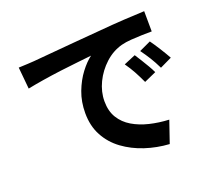

<svg xmlns="http://www.w3.org/2000/svg" viewBox="-131 -919 1262 1138"><g transform="rotate(-20 500.0 -350.0)"><path d="M69 -686Q99 -687 126 -688.5Q153 -690 167 -691Q209 -695 275.5 -700.5Q342 -706 425 -713.5Q508 -721 599 -728Q676 -735 752.5 -739.5Q829 -744 882 -746L883 -618Q856 -618 821 -617Q786 -616 751.5 -613.5Q717 -611 690 -604Q630 -588 582 -544Q534 -500 506 -442Q478 -384 478 -324Q478 -262 504.5 -219Q531 -176 576.5 -149Q622 -122 680 -108Q738 -94 802 -91L755 46Q676 41 603 17Q530 -7 472 -49.5Q414 -92 380.5 -154Q347 -216 347 -297Q347 -369 370 -429.5Q393 -490 427.5 -535.5Q462 -581 496 -606Q461 -602 408.5 -596.5Q356 -591 297 -583.5Q238 -576 182 -567Q126 -558 82 -549ZM740 -520Q752 -502 767 -477.5Q782 -453 796.5 -428.5Q811 -404 820 -384L744 -350Q725 -391 707.5 -423Q690 -455 666 -489ZM852 -566Q871 -540 895.5 -501Q920 -462 936 -433L861 -397Q841 -438 822 -468.5Q803 -499 779 -532Z"/></g></svg>

Font: Source Han Sans
Style: Bold
Weight: 700
Designer: Ryoko NISHIZUKA Ë•øÂ°öÊ∂ºÂ≠ê (kana, bopomofo & ideographs); Paul D. Hunt (Latin, Greek & Cyrillic); Sandoll Communicatio
Foundry: Adobe
Version: Version 2.004;hotconv 1.0.118;makeotfexe 2.5.65603